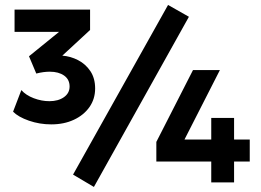

<svg xmlns="http://www.w3.org/2000/svg" viewBox="-20 -739 1058 778"><path d="M360.5 18.5 276 -31.5 661 -719 745.5 -671ZM187.5 -235Q140.5 -235 97.2 -250Q54 -265 33 -286.5L66.5 -374Q85 -353 116.8 -341Q148.5 -329 180 -329Q216 -329 239 -345.2Q262 -361.5 262 -388.5Q262 -417 239.8 -432.8Q217.5 -448.5 181.5 -448.5Q170.5 -448.5 156.5 -446.8Q142.5 -445 127 -441L97.5 -511L219.5 -610H39V-700H345V-617.5L232.5 -513.5Q266 -511 296.5 -495.2Q327 -479.5 346.2 -450.8Q365.5 -422 365.5 -380.5Q365.5 -338 342.5 -305.2Q319.5 -272.5 279.5 -253.8Q239.5 -235 187.5 -235ZM836 0V-84.5H613.5V-164L762 -455H871L727.5 -173.5H836V-261H928.5V-173.5H992V-84.5H928.5V0Z"/></svg>

Font: Geologica
Style: Bold
Weight: 700
Designer: Sindre Bremnes, Frode Helland
Foundry: Monokrom Skriftforlag AS
Version: Version 1.010; ttfautohint (v1.8.4.7-5d5b);gftools[0.9.28]